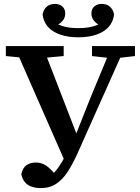

<svg xmlns="http://www.w3.org/2000/svg" viewBox="-20 -900 719 983"><path d="M89 -8Q96 -41 116 -54.5Q136 -68 163 -68Q193 -68 217 -51.5Q241 -35 272 4L228 28L235 5Q259 -15 278 -41.5Q297 -68 314.5 -102.5Q332 -137 351 -180H356L445 -404L553 -664H622L377 -115Q353 -62 327.5 -22Q302 18 268.5 40.5Q235 63 189 63Q146 63 121 45Q96 27 89 -8ZM10 -613V-664H306V-613L175 -601H134ZM451 -613V-664H671V-613L576 -602H549ZM316 -65 53 -664H198L379 -196ZM381 -709Q328 -709 288 -723Q248 -737 225 -763Q202 -789 198 -827Q204 -853 220 -866.5Q236 -880 262 -880Q283 -880 298.5 -867.5Q314 -855 314 -830Q314 -807 297 -789.5Q280 -772 252 -761L238 -800Q265 -778 298 -767Q331 -756 381 -756Q431 -756 464 -767Q497 -778 524 -800L510 -761Q482 -772 465 -789.5Q448 -807 448 -830Q448 -855 463.5 -867.5Q479 -880 500 -880Q526 -880 542 -866.5Q558 -853 564 -827Q560 -789 537 -763Q514 -737 474.5 -723Q435 -709 381 -709Z"/></svg>

Font: Source Serif 4 18pt SemiBold
Style: Regular
Weight: 600
Designer: Frank Grießhammer
Foundry: Adobe Systems Incorporated
Version: Version 4.004;hotconv 1.0.116;makeotfexe 2.5.65601